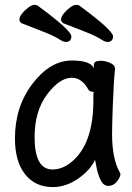

<svg xmlns="http://www.w3.org/2000/svg" viewBox="-20 -739 540 783"><path d="M194.8 23.9Q124 23.9 82.5 -28.1Q41 -80.1 41 -174.8Q41 -304.2 113 -398.2Q185.1 -492.2 272.9 -492.2Q349.1 -492.2 362.8 -460.9V-475.1Q362.8 -491.2 391.1 -491.2Q408.2 -491.2 428.7 -482.7Q449.2 -474.1 449.2 -458Q443.8 -411.1 439.9 -306.2Q437 -225.1 437 -192.9Q437 -92.8 467.8 -37.1L471.2 -29.8Q471.2 -17.1 457 1Q442.9 19 421.9 19Q401.9 19 390.4 -4.4Q378.9 -27.8 373.5 -57.4Q368.2 -86.9 367.2 -86.9Q348.1 -44.9 298.6 -10.5Q249 23.9 194.8 23.9ZM193.8 -47.9Q233.9 -47.9 270 -77.1Q360.8 -149.9 360.8 -330.1V-358.9Q362.8 -360.8 362.8 -361.8Q362.8 -365.2 354.5 -365.2Q346.2 -365.2 340.8 -373Q314 -421.9 272.9 -421.9Q223.1 -421.9 172.1 -354Q121.1 -286.1 121.1 -180.2Q121.1 -47.9 193.8 -47.9ZM247.1 -567.9Q241.2 -567.9 231 -573.2Q201.2 -592.8 158.7 -608.9Q116.2 -625 68.8 -644Q59.1 -649.9 59.1 -659.2Q59.1 -669.9 69.6 -683.3Q80.1 -696.8 95 -708Q109.9 -719.2 121.1 -719.2Q129.9 -719.2 133.8 -715.8Q271 -615.2 271 -590.8Q271 -567.9 247.1 -567.9ZM417 -567.9Q411.1 -567.9 400.9 -573.2Q371.1 -592.8 328.6 -608.9Q286.1 -625 238.8 -644Q229 -649.9 229 -659.2Q229 -669.9 239.5 -683.3Q250 -696.8 264.9 -708Q279.8 -719.2 291 -719.2Q299.8 -719.2 304.2 -715.8Q440.9 -615.2 440.9 -590.8Q440.9 -567.9 417 -567.9Z"/></svg>

Font: LXGW WenKai Mono GB Screen
Style: Regular
Weight: 400
Monospace: yes
Designer: LXGW / Fontworks Inc.
Foundry: LXGW / Fontworks Inc.
Version: Version 1.510;January 18,2025